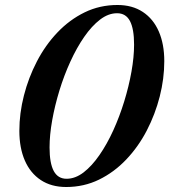

<svg xmlns="http://www.w3.org/2000/svg" viewBox="-20 -737 678 769"><path d="M178.5 -146.5Q178.5 -83.5 195.2 -52.2Q212 -21 246.5 -21Q281.5 -21 314.8 -46.5Q348 -72 378.2 -115.8Q408.5 -159.5 433.8 -215Q459 -270.5 477.5 -330.8Q496 -391 506.5 -449.8Q517 -508.5 517 -558.5Q517 -621.5 500.5 -652.8Q484 -684 449 -684Q414 -684 380.8 -658.5Q347.5 -633 317.2 -589.2Q287 -545.5 261.8 -490.2Q236.5 -435 218 -374.5Q199.5 -314 189 -255.2Q178.5 -196.5 178.5 -146.5ZM450.5 -717Q510 -717 552 -689.2Q594 -661.5 616 -611Q638 -560.5 638 -492Q638 -422 619.8 -350.5Q601.5 -279 567.8 -214Q534 -149 485.5 -98Q437 -47 376.5 -17.5Q316 12 245 12Q185.5 12 143.5 -15.8Q101.5 -43.5 79.5 -94Q57.5 -144.5 57.5 -213Q57.5 -283 75.8 -354.5Q94 -426 127.8 -491Q161.5 -556 210 -607Q258.5 -658 319 -687.5Q379.5 -717 450.5 -717Z"/></svg>

Font: Newsreader 60pt SemiBold
Style: Italic
Weight: 600
Italic angle: -17°
Designer: Hugues Gentile
Foundry: Production Type
Version: Version 1.003